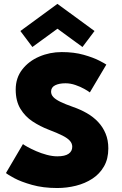

<svg xmlns="http://www.w3.org/2000/svg" viewBox="-20 -934 612 966"><path d="M290.5 -672Q353 -672 401.2 -658.2Q449.5 -644.5 479 -629.2Q508.5 -614 515 -609L432 -469Q424 -475.5 404.5 -486.5Q385 -497.5 359.8 -506.2Q334.5 -515 309.5 -515Q277.5 -515 257.2 -504.8Q237 -494.5 237 -473Q237 -458 248 -446Q259 -434 283.2 -422Q307.5 -410 347.5 -396Q385 -383 417.2 -364.5Q449.5 -346 473.5 -320.5Q497.5 -295 511.2 -262Q525 -229 525 -187.5Q525 -134.5 503.2 -96.8Q481.5 -59 444.8 -35Q408 -11 362 0.5Q316 12 268 12Q197 12 141.2 -3.8Q85.5 -19.5 51.2 -38Q17 -56.5 10 -63.5L95.5 -209Q101 -204.5 119 -194.5Q137 -184.5 162.2 -173.5Q187.5 -162.5 215.5 -155Q243.5 -147.5 268.5 -147.5Q306.5 -147.5 325 -160.2Q343.5 -173 343.5 -195.5Q343.5 -212 332 -225.2Q320.5 -238.5 294.5 -251.8Q268.5 -265 225 -281.5Q182 -298 144.2 -322.8Q106.5 -347.5 82.8 -386.5Q59 -425.5 59 -483.5Q59 -542 91.8 -584.2Q124.5 -626.5 177.5 -649.2Q230.5 -672 290.5 -672ZM143 -697.5 82.5 -778 269 -914.5 455.5 -778 395 -697.5 269 -789.5Z"/></svg>

Font: League Spartan Thin ExtraBold
Style: Regular
Weight: 800
Version: Version 2.002